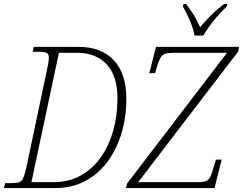

<svg xmlns="http://www.w3.org/2000/svg" viewBox="-36 -951 1229 971"><path d="M-16 0 -10 -25H24Q47 -25 60 -29Q73 -33 80.5 -48.5Q88 -64 96 -98L203 -605Q206 -618 208.5 -633Q211 -648 211 -659Q211 -678 200 -683.5Q189 -689 162 -689H129L135 -714H361Q476 -714 539.5 -646.5Q603 -579 603 -450Q603 -360 579 -279Q555 -198 509 -135Q463 -72 396 -36Q329 0 242 0ZM237 -30Q312 -30 371.5 -63Q431 -96 472.5 -154Q514 -212 536 -288.5Q558 -365 558 -453Q558 -569 502.5 -626.5Q447 -684 355 -684H262L123 -30ZM601 0 606 -22 1112 -684H842Q814 -684 799.5 -679Q785 -674 777 -661Q769 -648 761 -624L748 -581H719L753 -714H1173L1169 -691L663 -30H967Q1004 -30 1016 -41Q1028 -52 1038 -84L1056 -144H1085L1049 0ZM948 -771Q942 -805 924.5 -846.5Q907 -888 889 -918L892 -931H905Q950 -874 976 -813Q999 -841 1029 -871.5Q1059 -902 1098 -931H1114L1111 -918Q1073 -882 1043 -844.5Q1013 -807 992 -771Z"/></svg>

Font: Noto Serif SemiCondensed ExtraLight
Style: Italic
Weight: 200
Width: 4
Italic angle: -12°
Designer: Monotype Design Team
Foundry: Monotype Imaging Inc.
Version: Version 2.013